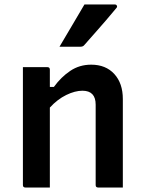

<svg xmlns="http://www.w3.org/2000/svg" viewBox="-20 -835 640 855"><path d="M202 0H93Q82 0 82 -11V-536H191Q202 -536 202 -525V-448H220Q252 -492 293 -519.5Q334 -547 386 -547Q451 -547 489 -505.5Q527 -464 527 -394V0H417Q406 0 406 -11V-369Q406 -431 347 -431Q314 -431 275 -412Q236 -393 202 -356ZM356 -815H492Q498 -815 500.5 -809.5Q503 -804 498 -799Q474 -770 452.5 -745Q431 -720 408 -694Q385 -668 356 -635Q350 -627 339 -627H245Q272 -673 300 -720Q328 -767 356 -815Z"/></svg>

Font: Recursive Sn Lnr St SmB
Style: Regular
Weight: 600
Version: Version 1.079;hotconv 1.0.112;makeotfexe 2.5.65598; ttfautoh